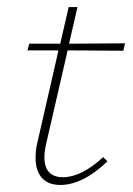

<svg xmlns="http://www.w3.org/2000/svg" viewBox="-20 -518 378 545"><path d="M112 -114Q106 -90 106 -72Q106 -15 159 -15Q211 -15 273 -72L285 -60Q215 7 151 7Q117 7 99 -13Q81 -33 81 -69Q81 -93 86 -113L146 -375H58L63 -394H151L175 -498H200L176 -394L335 -395L330 -374L172 -375Z"/></svg>

Font: Ysabeau Extralight
Style: Italic
Weight: 200
Italic angle: -12°
Designer: Christian Thalmann (Catharsis Fonts)
Version: Version 0.003